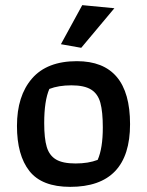

<svg xmlns="http://www.w3.org/2000/svg" viewBox="-20 -719 572 747"><path d="M217 -547 300 -699 425 -687 296 -533ZM46 -229Q46 -346 104.5 -413.5Q163 -481 279 -481Q486 -481 486 -236Q486 8 253 8Q143 8 94.5 -53.5Q46 -115 46 -229ZM360 -97Q380 -142 380 -223Q380 -284 370.5 -319Q361 -354 334.5 -370.5Q308 -387 258 -387Q208 -387 172 -373Q152 -327 152 -240Q152 -180 162 -147Q172 -114 198 -98.5Q224 -83 274 -83Q324 -83 360 -97Z"/></svg>

Font: Athiti SemiBold
Style: Regular
Weight: 600
Designer: CadsonDemak Team
Foundry: CadsonDemak
Version: Version 1.033